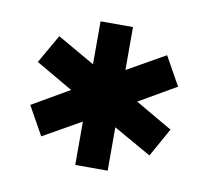

<svg xmlns="http://www.w3.org/2000/svg" viewBox="-50 -762 487 449"><g transform="rotate(10 193.5 -537.5)"><path d="M155 -367H232V-470L322 -419L360 -487L272 -538L360 -589L322 -657L232 -606V-708H155V-606L66 -657L27 -589L115 -538L27 -487L65 -419L155 -470Z"/></g></svg>

Font: Lineal
Style: Bold
Weight: 700
Designer: Created by Frank Adebiaye with contributions from Anton Moglia & Ariel Martín Pérez
Created by Frank ADEBIAYE with FontF
Foundry: Velvetyne Type Foundry
Version: Version 2.000;Glyphs 3.2 (3227)